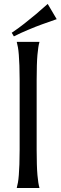

<svg xmlns="http://www.w3.org/2000/svg" viewBox="-20 -939 303 959"><path d="M78.1 -539.1Q78.1 -580.6 76.9 -611.6Q75.7 -642.6 74 -665Q72.3 -687.5 69.6 -702.6Q66.9 -717.8 64 -728V-730H176.8V-728Q173.8 -717.8 171.4 -702.6Q168.9 -687.5 167 -665Q165 -642.6 164.1 -611.6Q163.1 -580.6 163.1 -539.1V-190.9Q163.1 -149.4 164.1 -118.4Q165 -87.4 167 -64.9Q168.9 -42.5 171.4 -27.3Q173.8 -12.2 176.8 -2V0H64V-2Q66.9 -12.2 69.6 -27.3Q72.3 -42.5 74 -64.9Q75.7 -87.4 76.9 -118.4Q78.1 -149.4 78.1 -190.9ZM263.2 -843.3Q227.1 -831.1 189.9 -817.4Q173.8 -811.5 156.2 -804.7Q138.7 -797.9 120.6 -790Q102.5 -782.2 84.2 -774.2Q65.9 -766.1 49.3 -757.3L38.6 -775.4Q70.3 -796.4 101.8 -821.3Q133.3 -846.2 159.7 -868.2Q189.9 -893.6 218.3 -919.4Z"/></svg>

Font: Marcellus
Style: Regular
Weight: 400
Designer: Astigmatic (AOETI)
Foundry: Astigmatic (AOETI)
Version: Version 1.000